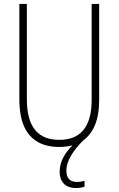

<svg xmlns="http://www.w3.org/2000/svg" viewBox="-20 -734 600 972"><path d="M316 130C316 76 355 24 402 -24C452 -60 482 -125 482 -228V-714H444V-229C444 -82 380 -26 280 -26C176 -26 116 -87 116 -231V-714H78V-229C78 -67 150 10 280 10C304 10 326 7 347 2C307 41 282 87 282 134C282 191 315 218 365 218C382 218 398 215 408 211V181C400 184 385 187 369 187C334 187 316 168 316 130Z"/></svg>

Font: Noto Sans Ethiopic Condensed ExtraLight
Style: Regular
Weight: 200
Width: 3
Designer: Monotype Design Team
Foundry: Monotype Imaging Inc.
Version: Version 2.102